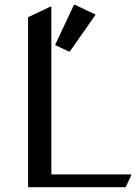

<svg xmlns="http://www.w3.org/2000/svg" viewBox="-20 -785 572 805"><path d="M97.7 0V-712.9L190.4 -756.8H195.3V-53.7H529.8V-48.8L506.8 0ZM290 -764.6H294.9L380.9 -723.6L272.9 -569.3H268.1L210.9 -596.2Z"/></svg>

Font: Nova Slim
Style: Book
Weight: 400
Version: Version 2.000